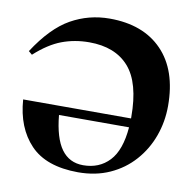

<svg xmlns="http://www.w3.org/2000/svg" viewBox="-82 -811 917 907"><g transform="rotate(10 376.5 -357.5)"><path d="M715 -369.5Q715 -293.5 690 -224.5Q665 -155.5 617.2 -101.8Q569.5 -48 502 -17.5Q434.5 13 350 13Q196.5 12.5 120.8 -67Q45 -146.5 35.5 -281H553Q553 -284.5 553 -288Q553 -452 487.2 -526.5Q421.5 -601 297 -601Q227 -601 165.8 -578Q104.5 -555 39.5 -496L22.5 -510.5Q101 -631.5 186.8 -679.8Q272.5 -728 372.5 -728Q534 -728 624.5 -634.2Q715 -540.5 715 -369.5ZM368 -24Q445 -24 493.5 -75.5Q542 -127 551 -238H215Q225.5 -128.5 263.5 -76.2Q301.5 -24 368 -24Z"/></g></svg>

Font: Newsreader 72pt
Style: Bold
Weight: 700
Designer: Hugues Gentile
Foundry: Production Type
Version: Version 1.003; ttfautohint (v1.8.3)